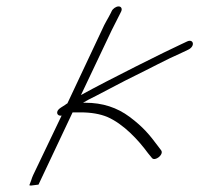

<svg xmlns="http://www.w3.org/2000/svg" viewBox="-20 -578 621 598"><path d="M327.7 -543 324.8 -537C316.4 -520 307.6 -508 296.7 -483L189.9 -256C187.6 -255 185 -253 182.4 -251L169.8 -243C150 -231 158 -215 171.9 -218L83.4 -33C80.9 -28 79 -22 76.7 -15L71.3 -1L76 0L99.9 -3L206.1 -228H231.1C264.1 -228 291.5 -223 313.7 -214C364.7 -192 410.9 -142 440.9 -101L453.2 -86C462.4 -74 491.7 -97 481.8 -110L471.2 -124C446.6 -157 426.5 -182 383.7 -214C344.8 -243 299.6 -258 245.6 -258H238.6C248.5 -264 261.7 -271 278.2 -279C311.6 -296 364.8 -325 400.1 -342C441.5 -362 500.6 -394 544.6 -413L565.7 -423C589.2 -434 582.8 -458 563 -449L541.8 -439C502.1 -421 313.4 -327 232.2 -282L328 -484L354.8 -537L357.7 -543C361.2 -551 357.4 -558 349.4 -558C341.4 -558 331.2 -551 327.7 -543Z"/></svg>

Font: MewTooHand
Style: UltIta
Weight: 400
Designer: Mew Too, Robert Jablonski
Version: Version 0.77